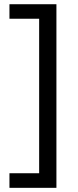

<svg xmlns="http://www.w3.org/2000/svg" viewBox="-20 -734 369 912"><path d="M24.9 88.9H166V-645H24.9V-713.9H248V158.2H24.9Z"/></svg>

Font: f06252833
Style: Regular
Weight: 400
Foundry: Ascender Corporation
Version: Version 1.10